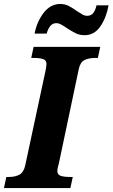

<svg xmlns="http://www.w3.org/2000/svg" viewBox="-42 -951 569 971"><path d="M-10 -56H2Q35 -56 56 -67.5Q77 -79 85 -112L188 -592Q193 -615 193 -627Q193 -646 177 -652Q161 -658 128 -658H116L128 -714H465L453 -658H441Q405 -658 384 -646.5Q363 -635 356 -600L256 -126Q254 -119 251 -106.5Q248 -94 248 -87Q248 -68 264.5 -62Q281 -56 314 -56H326L314 0H-22ZM296 -809Q277 -822 265.5 -828Q254 -834 243 -834Q224 -834 212 -819Q200 -804 194 -781H133Q144 -840 178 -885Q212 -930 261 -931Q285 -931 303.5 -922Q322 -913 347 -895Q367 -882 377 -876.5Q387 -871 398 -871Q419 -871 430 -885.5Q441 -900 446 -924H507Q496 -862 465.5 -817.5Q435 -773 386 -773Q361 -773 341.5 -782.5Q322 -792 296 -809Z"/></svg>

Font: Noto Serif NarrowExtraBold
Style: Italic
Weight: 800
Width: 4
Italic angle: -12°
Designer: Monotype Design Team
Foundry: Monotype Imaging Inc.
Version: Version 1.001